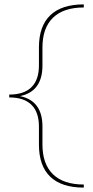

<svg xmlns="http://www.w3.org/2000/svg" viewBox="-20 -731 423 873"><path d="M71 -294Q173 -273 173 -156V-74Q173 15 221 61.5Q269 108 361 108V122Q260 122 208.5 72.5Q157 23 157 -74V-156Q157 -221 123 -254.5Q89 -288 22 -288V-301Q89 -301 123 -334.5Q157 -368 157 -433V-515Q157 -612 208.5 -661.5Q260 -711 361 -711V-697Q269 -697 221 -650.5Q173 -604 173 -515V-433Q173 -315 71 -294Z"/></svg>

Font: Ysabeau SC Thin
Style: Regular
Weight: 200
Designer: Christian Thalmann (Catharsis Fonts)
Version: Version 0.003